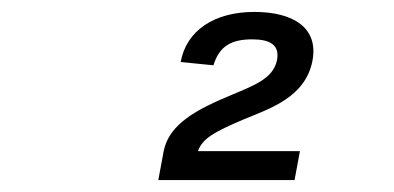

<svg xmlns="http://www.w3.org/2000/svg" viewBox="-20 -852 660 322"><path d="M406.5 -832C339 -832 292.5 -800.5 283 -748L338 -742.5C348 -775.5 369 -786 403 -786C433 -786 449.5 -776.5 444.5 -751C438.5 -720.5 405.5 -708.5 370 -693.5C309.5 -668.5 263.5 -644 254.5 -598.5L245.5 -550H474L483 -598.5H312C319.5 -620 340 -631 388 -651.5C432.5 -670 492 -688.5 504 -750C514.5 -805 472.5 -832 406.5 -832Z"/></svg>

Font: Monaspace Krypton
Style: Italic
Weight: 400
Italic angle: -11°
Designer: Riley Cran & the Lettermatic Team
Foundry: Lettermatic
Version: Version 1.101 (Monaspace Krypton)